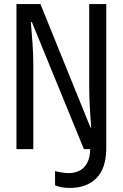

<svg xmlns="http://www.w3.org/2000/svg" viewBox="-20 -734 603 945"><path d="M324 191Q301 191 283 187.5Q265 184 251 178V108Q266 112 284 115Q302 118 318 118Q347 118 370.5 106.5Q394 95 409 68Q424 41 424 -5V-76H503V-6Q503 94 455 142.5Q407 191 324 191ZM61 0V-714H179L425 -107H429Q427 -129 425.5 -152Q424 -175 422.5 -200Q421 -225 420 -252Q419 -279 419 -307V-714H503V0H393L137 -625H132Q134 -599 136 -572.5Q138 -546 140 -520Q142 -494 143 -467Q144 -440 144 -412V0Z"/></svg>

Font: Noto Sans Mono SemiCondensed
Style: Regular
Weight: 400
Width: 4
Designer: Monotype Design Team
Foundry: Monotype Imaging Inc.
Version: Version 2.010